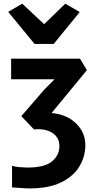

<svg xmlns="http://www.w3.org/2000/svg" viewBox="-20 -876 530 1044"><path d="M141 148.5Q116.5 148.5 92.8 146.2Q69 144 45.5 143V25.5Q66 31 84.5 32.8Q103 34.5 123.5 35Q221.5 36 262.2 2Q303 -32 303 -81Q303 -116.5 283 -138Q263 -159.5 231.5 -168Q200 -176.5 165 -172L96 -244.5L221.5 -389.5L276.5 -445H40.5V-557H415L452.5 -494.5L260.5 -261.5Q344 -253.5 394 -204.5Q444 -155.5 444 -87Q444 -24 411.2 29.8Q378.5 83.5 311.5 116Q244.5 148.5 141 148.5ZM24.5 -811.5 101 -856 220 -744.5 335 -856 413.5 -810.5 272 -637H168Z"/></svg>

Font: Merriweather Sans
Style: Bold
Weight: 700
Designer: Eben Sorkin
Foundry: Eben Sorkin
Version: Version 1.008; ttfautohint (v1.7.19-72a1) -l 8 -r 50 -G 200 